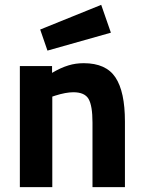

<svg xmlns="http://www.w3.org/2000/svg" viewBox="-20 -773 593 793"><path d="M62 -500V0H196V-374L208 -378Q252 -392 283 -392Q330 -392 346 -364Q362 -336 362 -267V0H496V-271Q496 -394 457 -453Q418 -512 326 -512Q292 -512 263 -503Q230 -493 195 -472V-500ZM146 -651 176 -564 438 -638 398 -753Z"/></svg>

Font: Online Auction - Bold
Style: Bold
Weight: 500
Designer: Mohamed Mostafa, the designer of Online Auction
Foundry: Kief Type Foundry
Version: ""